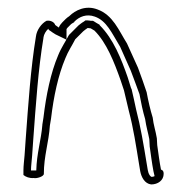

<svg xmlns="http://www.w3.org/2000/svg" viewBox="-20 -493 495 508"><path d="M42 -30C48 -25 58 -21 69 -22C77 -20 96 -26 96 -33C96 -80 109 -116 112 -161L115 -179C122 -238 134 -294 153 -339C160 -357 171 -373 179 -389L200 -410C204 -413 207 -416 212 -419C214 -419 217 -418 220 -418C223 -416 227 -414 230 -412C262 -380 282 -329 299 -281L308 -254C312 -236 317 -217 321 -199C333 -154 340 -107 348 -58L351 -40C354 -24 363 -7 380 -5C398 -5 413 -16 413 -33C413 -38 412 -42 407 -44H406C402 -64 399 -88 396 -109L395 -127C392 -146 386 -163 384 -182C378 -201 372 -227 368 -249C364 -260 361 -270 357 -281L345 -314C335 -336 326 -356 316 -378C294 -413 279 -453 238 -468C207 -480 179 -466 163 -450C160 -448 157 -446 154 -443L145 -434C143 -432 136 -424 136 -420C132 -422 129 -425 126 -427C124 -434 114 -440 103 -438C90 -431 77 -414 75 -396C61 -311 55 -219 48 -125L45 -82C44 -69 42 -55 42 -42ZM62 -42C62 -54 64 -67 65 -81L68 -124C75 -218 81 -309 95 -393V-394C96 -402 102 -412 108 -417L109 -414L115 -410C115 -410 120 -406 127 -402L156 -388V-416C157 -418 159 -420 159 -420L168 -429C169 -430 171 -431 174 -433L176 -434L177 -436C190 -449 209 -457 231 -449C262 -438 275 -407 298 -369C308 -347 317 -326 326 -306L338 -274C342 -264 345 -254 349 -244C353 -222 358 -198 364 -178C367 -157 372 -141 375 -125L376 -107V-106C379 -85 382 -61 386 -40L389 -27C387 -26 384 -25 381 -25C378 -26 373 -31 371 -43L368 -61C360 -110 352 -158 340 -204C336 -224 332 -240 328 -258L327 -259L318 -288C301 -337 280 -390 244 -426L243 -428L241 -429C236 -432 232 -434 231 -435L226 -438H220C218 -438 217 -439 212 -439H206L202 -436C195 -432 191 -428 188 -426L187 -425L163 -401L161 -398C154 -384 142 -367 134 -347C114 -300 102 -241 95 -182L92 -163V-162C89 -123 77 -87 76 -42H73H71H67Z"/></svg>

Font: Scribbler
Style: Clr
Weight: 400
Designer: Mew Too
Foundry: Cannot Into Space Fonts
Version: Version 1.001